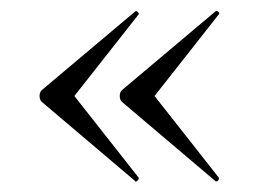

<svg xmlns="http://www.w3.org/2000/svg" viewBox="-20 -418 496 364"><path d="M55 -236Q55 -243 59 -247L236 -396Q236 -397 238 -397Q240 -397 242 -394.5Q244 -392 243 -391L121 -236L243 -81Q244 -79 240.5 -75.5Q237 -72 236 -75L59 -225Q55 -229 55 -236ZM207 -236Q207 -243 211 -247L388 -396Q390 -399 393.5 -396Q397 -393 395 -391L273 -236L395 -81V-80Q395 -77 392.5 -75Q390 -73 388 -75L211 -225Q207 -229 207 -236Z"/></svg>

Font: Cormorant SC
Style: Regular
Weight: 400
Designer: Christian Thalmann (Catharsis Fonts)
Foundry: Catharsis Fonts
Version: Version 4.000